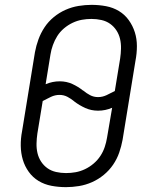

<svg xmlns="http://www.w3.org/2000/svg" viewBox="-20 -763 640 791"><path d="M252 8Q221 8 192 2.5Q163 -3 139 -17.5Q115 -32 98.5 -55Q82 -78 74 -105Q66 -132 65.5 -162Q65 -192 71 -223L124 -548Q129 -575 138.5 -601Q148 -627 163.5 -650.5Q179 -674 201.5 -692.5Q224 -711 250 -722.5Q276 -734 303.5 -738.5Q331 -743 357 -743Q388 -743 417 -737.5Q446 -732 470 -717.5Q494 -703 510.5 -680Q527 -657 535.5 -630Q544 -603 544 -573Q544 -543 538 -512L485 -187Q480 -160 471 -134Q462 -108 446 -84.5Q430 -61 407.5 -42.5Q385 -24 359 -12.5Q333 -1 305.5 3.5Q278 8 252 8ZM384 -363Q402 -363 419 -371Q436 -379 453 -388L475 -522Q478 -542 478.5 -563Q479 -584 474.5 -603Q470 -622 459.5 -638Q449 -654 433.5 -665Q418 -676 398 -680.5Q378 -685 357 -685Q337 -685 317.5 -681.5Q298 -678 279 -669Q260 -660 243.5 -646Q227 -632 216 -614.5Q205 -597 198 -577.5Q191 -558 188 -539L168 -416Q182 -422 196.5 -425Q211 -428 226 -428Q254 -428 278 -417Q302 -406 322 -390H323L324 -389Q336 -379 351 -371Q366 -363 384 -363ZM252 -50Q272 -50 291.5 -53.5Q311 -57 330 -66Q349 -75 365.5 -89Q382 -103 393.5 -120.5Q405 -138 411.5 -157.5Q418 -177 421 -196L442 -319Q428 -313 413.5 -310Q399 -307 384 -307Q356 -307 331.5 -318Q307 -329 286 -345L285 -346Q273 -356 258 -364Q243 -372 225 -372Q207 -372 190 -364Q173 -356 156 -347L134 -213Q131 -193 130.5 -172Q130 -151 134.5 -132Q139 -113 149.5 -97Q160 -81 175.5 -70Q191 -59 211 -54.5Q231 -50 252 -50Z"/></svg>

Font: Iosevka HT Light Extended
Style: Italic
Weight: 300
Width: 7
Italic angle: -9°
Monospace: yes
Designer: Belleve Invis
Foundry: Belleve Invis
Version: Version 32.3.0; ttfautohint (v1.8.4)